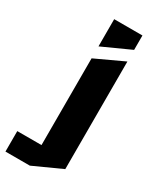

<svg xmlns="http://www.w3.org/2000/svg" viewBox="-316 -714 792 977"><g transform="rotate(30 80.5 -226.0)"><path d="M45.1 203.7V-426.3L210.1 -503H211.1V128.8L46.1 203.7ZM-97.2 203.7V83.4H45.1V203.7ZM45.1 -496.9V-656.4H211.1V-571.8L46.1 -496.9Z"/></g></svg>

Font: Foldit Thin
Style: Regular
Weight: 100
Designer: Sophia Tai
Foundry: Sophia Tai
Version: Version 1.003